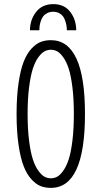

<svg xmlns="http://www.w3.org/2000/svg" viewBox="-20 -901 490 932"><path d="M125.5 -754Q125.5 -805 155.2 -843Q185 -881 239 -881Q292.5 -881 321.2 -843Q350 -805 350 -754H304.5Q304.5 -767 302 -780.5Q299.5 -794 293 -809.2Q286.5 -824.5 272.2 -834.2Q258 -844 238 -844Q221.5 -844 208.8 -837.2Q196 -830.5 189 -820.8Q182 -811 177.8 -797.8Q173.5 -784.5 172.2 -774.2Q171 -764 171 -754ZM227 11Q199.5 11 177 2.2Q154.5 -6.5 132.2 -31Q110 -55.5 94.8 -94.5Q79.5 -133.5 70 -198Q60.5 -262.5 60.5 -348Q60.5 -433 70 -497.5Q79.5 -562 94.8 -601Q110 -640 132.2 -664.2Q154.5 -688.5 177 -697.2Q199.5 -706 227 -706Q392.5 -706 392.5 -348Q392.5 11 227 11ZM338.5 -348Q338.5 -421 331.5 -477.5Q324.5 -534 313.5 -567.8Q302.5 -601.5 287.2 -622.8Q272 -644 257.5 -651.8Q243 -659.5 227 -659.5Q211 -659.5 196.2 -651.8Q181.5 -644 166 -622.8Q150.5 -601.5 139.5 -567.8Q128.5 -534 121.2 -477.5Q114 -421 114 -348Q114 -274.5 121.2 -217.8Q128.5 -161 139.5 -127.5Q150.5 -94 166 -72.5Q181.5 -51 196.2 -43.2Q211 -35.5 227 -35.5Q243 -35.5 257.5 -43.2Q272 -51 287.2 -72.5Q302.5 -94 313.5 -127.5Q324.5 -161 331.5 -217.8Q338.5 -274.5 338.5 -348Z"/></svg>

Font: League Mono Condensed UltraLight
Style: Regular
Weight: 200
Width: 1
Designer: Tyler Finck
Foundry: The League of Moveable Type / Tyler Finck
Version: Version 2.210